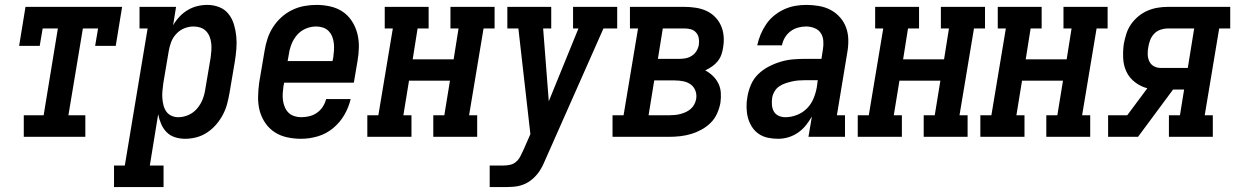

<svg xmlns="http://www.w3.org/2000/svg" viewBox="-20 -558 5040 783"><path d="M77 0V-88H158L216 -442H154L142 -371H58L84 -530H478L452 -371H368L380 -442H318L259 -88H328V0Z M445 205V117H489L582 -442H549V-530H698L686 -455Q697 -474 712 -490Q727 -506 745.5 -517Q764 -528 784.5 -533Q805 -538 825 -538Q851 -538 874 -529Q897 -520 912 -501Q927 -482 934 -458.5Q941 -435 943.5 -410.5Q946 -386 944 -360Q942 -334 938 -309L916 -179Q912 -156 906 -133.5Q900 -111 888.5 -89.5Q877 -68 861 -49.5Q845 -31 824.5 -17.5Q804 -4 781 2Q758 8 735 8Q713 8 693 1.5Q673 -5 659 -19.5Q645 -34 637 -53Q629 -72 625 -92L591 117H647V205ZM707 -80Q728 -80 748.5 -89Q769 -98 783.5 -115Q798 -132 806 -152Q814 -172 817 -193L839 -323Q841 -337 842 -352Q843 -367 841.5 -381Q840 -395 835 -408Q830 -421 820.5 -431Q811 -441 797.5 -445.5Q784 -450 769 -450Q750 -450 731.5 -442.5Q713 -435 699 -420Q685 -405 678 -386.5Q671 -368 668 -349L646 -219Q644 -204 642.5 -188.5Q641 -173 642 -158.5Q643 -144 646.5 -129.5Q650 -115 658 -103.5Q666 -92 679 -86Q692 -80 707 -80Z M1208 8Q1179 8 1151 2Q1123 -4 1100 -19Q1077 -34 1061.5 -57Q1046 -80 1039 -106.5Q1032 -133 1032.5 -162.5Q1033 -192 1037 -221L1059 -351Q1063 -376 1071 -400.5Q1079 -425 1093.5 -447.5Q1108 -470 1128 -488Q1148 -506 1172 -517.5Q1196 -529 1221 -533.5Q1246 -538 1271 -538Q1300 -538 1328 -531.5Q1356 -525 1378 -510Q1400 -495 1415 -472Q1430 -449 1437 -422Q1444 -395 1443.5 -366Q1443 -337 1438 -309L1423 -221H1139L1136 -207Q1134 -192 1133 -177.5Q1132 -163 1134 -148.5Q1136 -134 1141.5 -121Q1147 -108 1156.5 -98.5Q1166 -89 1180 -84.5Q1194 -80 1208 -80Q1225 -80 1241.5 -84Q1258 -88 1272.5 -98Q1287 -108 1296.5 -123Q1306 -138 1310 -154H1410Q1402 -120 1384 -89Q1366 -58 1338 -35Q1310 -12 1276 -2Q1242 8 1208 8ZM1336 -309 1339 -323Q1341 -338 1342 -352.5Q1343 -367 1341.5 -381Q1340 -395 1335 -408Q1330 -421 1320.5 -431Q1311 -441 1297.5 -445.5Q1284 -450 1269 -450Q1248 -450 1227.5 -441.5Q1207 -433 1192 -416Q1177 -399 1169 -378.5Q1161 -358 1158 -337L1153 -309Z M1478 0V-88H1523L1582 -442H1549V-530H1728V-442H1683L1663 -316H1830L1850 -442H1817V-530H1997V-442H1952L1893 -88H1926V0H1747V-88H1792L1815 -229H1648L1625 -88H1658V0Z M1977 205V117H2033Q2047 117 2060.5 114Q2074 111 2084.5 102Q2095 93 2101.5 80.5Q2108 68 2114 55L2143 -11L2094 -442H2049V-530H2228V-442H2195L2218 -145L2339 -442H2317V-530H2497V-442H2441L2205 91Q2200 103 2194 115.5Q2188 128 2180 140Q2168 158 2151 172.5Q2134 187 2114.5 194.5Q2095 202 2074.5 203.5Q2054 205 2033 205Z M2478 0V-88H2523L2582 -442H2549V-530H2771Q2794 -530 2817 -526.5Q2840 -523 2860 -514Q2880 -505 2895.5 -489.5Q2911 -474 2920 -454Q2929 -434 2931 -411Q2933 -388 2929 -365Q2927 -350 2922 -335.5Q2917 -321 2907 -308.5Q2897 -296 2884 -287Q2871 -278 2856 -271Q2873 -262 2887 -248.5Q2901 -235 2909.5 -218Q2918 -201 2919.5 -180.5Q2921 -160 2918 -139Q2914 -117 2904.5 -95.5Q2895 -74 2878.5 -57.5Q2862 -41 2841 -29.5Q2820 -18 2798 -11.5Q2776 -5 2753.5 -2.5Q2731 0 2709 0ZM2663 -318H2751Q2764 -318 2777 -320.5Q2790 -323 2802 -331Q2814 -339 2821 -351Q2828 -363 2830 -376Q2832 -390 2829.5 -403Q2827 -416 2818.5 -425.5Q2810 -435 2797.5 -438.5Q2785 -442 2771 -442H2683ZM2625 -88H2709Q2720 -88 2731.5 -89Q2743 -90 2754.5 -93Q2766 -96 2777 -101Q2788 -106 2797 -114Q2806 -122 2811.5 -132.5Q2817 -143 2819 -154Q2822 -172 2816 -188Q2810 -204 2797 -213.5Q2784 -223 2767 -226.5Q2750 -230 2732 -230H2648Z M3153 8Q3153 8 3153 8Q3153 8 3153 8Q3131 8 3110.5 3.5Q3090 -1 3073.5 -12.5Q3057 -24 3046 -41.5Q3035 -59 3030 -78.5Q3025 -98 3024.5 -120Q3024 -142 3028 -163Q3032 -188 3042.5 -212.5Q3053 -237 3072 -255.5Q3091 -274 3115 -286.5Q3139 -299 3164.5 -306.5Q3190 -314 3215 -316Q3240 -318 3265 -318H3330L3336 -357Q3339 -374 3337.5 -392Q3336 -410 3327 -423.5Q3318 -437 3301.5 -443.5Q3285 -450 3268 -450Q3251 -450 3234.5 -445.5Q3218 -441 3204 -430.5Q3190 -420 3181 -405Q3172 -390 3169 -373H3068Q3073 -396 3082 -417.5Q3091 -439 3104.5 -459Q3118 -479 3137 -494.5Q3156 -510 3178 -520Q3200 -530 3222.5 -534Q3245 -538 3268 -538Q3294 -538 3320 -533.5Q3346 -529 3367.5 -517.5Q3389 -506 3405.5 -487.5Q3422 -469 3430.5 -445.5Q3439 -422 3439.5 -395.5Q3440 -369 3435 -342L3393 -88H3426V0H3277L3291 -83Q3280 -64 3266 -46.5Q3252 -29 3233.5 -16.5Q3215 -4 3194.5 2Q3174 8 3153 8ZM3183 -80Q3206 -80 3229.5 -89Q3253 -98 3270.5 -115.5Q3288 -133 3297.5 -156Q3307 -179 3311 -202L3315 -231H3265Q3251 -231 3237.5 -230Q3224 -229 3210.5 -226Q3197 -223 3183.5 -218.5Q3170 -214 3158 -206Q3146 -198 3138.5 -185Q3131 -172 3129 -159Q3127 -145 3128 -130.5Q3129 -116 3135.5 -104Q3142 -92 3155 -86Q3168 -80 3183 -80Z M3478 0V-88H3523L3582 -442H3549V-530H3728V-442H3683L3663 -316H3830L3850 -442H3817V-530H3997V-442H3952L3893 -88H3926V0H3747V-88H3792L3815 -229H3648L3625 -88H3658V0Z M3978 0V-88H4023L4082 -442H4049V-530H4228V-442H4183L4163 -316H4330L4350 -442H4317V-530H4497V-442H4452L4393 -88H4426V0H4247V-88H4292L4315 -229H4148L4125 -88H4158V0Z M4499 0V-88H4577L4659 -198Q4632 -205 4609 -222.5Q4586 -240 4574 -265Q4562 -290 4560.5 -320Q4559 -350 4563 -379Q4567 -400 4573.5 -420.5Q4580 -441 4592.5 -459Q4605 -477 4622.5 -491.5Q4640 -506 4660 -514.5Q4680 -523 4701 -526.5Q4722 -530 4742 -530H4997V-442H4952L4893 -88H4926V0H4747V-88H4792L4809 -193H4764L4621 0ZM4713 -281H4824L4850 -442H4742Q4728 -442 4713 -437Q4698 -432 4687 -420.5Q4676 -409 4670.5 -394.5Q4665 -380 4663 -366Q4660 -351 4660.5 -336Q4661 -321 4667 -308Q4673 -295 4685.5 -288Q4698 -281 4713 -281Z"/></svg>

Font: Iosevka Slab Semibold Oblique
Style: Regular
Weight: 600
Italic angle: -9°
Monospace: yes
Designer: Belleve Invis
Foundry: Belleve Invis
Version: Version 11.1.1; ttfautohint (v1.8.3)